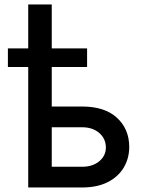

<svg xmlns="http://www.w3.org/2000/svg" viewBox="-20 -829 639 849"><path d="M365.1 -615.1V-532.7H208.8V-358H343Q443.2 -358 497.2 -308.2Q551.1 -258.5 551.5 -180Q551.5 -128.9 527.2 -88.1Q502.8 -47.2 456.3 -23.6Q409.8 0 343 0H104.8V-532.7H14.9V-615.1H104.8V-809.3H208.8V-615.1ZM208.8 -266.3V-91.6H343Q389.2 -91.6 418.5 -115.6Q447.8 -139.6 448.2 -176.8Q447.8 -216.3 418.5 -241.3Q389.2 -266.3 343 -266.3Z"/></svg>

Font: Inter Zeller Medium
Style: Regular
Weight: 500
Designer: Rasmus Andersson; Joe Bland
Foundry: zeller
Version: Version 3.015;git-dec3a8cb1